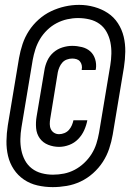

<svg xmlns="http://www.w3.org/2000/svg" viewBox="-20 -735 540 787"><path d="M222 -133Q199 -133 177.5 -141.5Q156 -150 143 -168Q130 -186 128 -210Q126 -234 130 -257L162 -447Q165 -467 174 -486.5Q183 -506 199 -520Q215 -534 235.5 -540.5Q256 -547 276 -547Q296 -547 316 -542Q336 -537 350 -524.5Q364 -512 370 -492.5Q376 -473 373 -452Q372 -451 372 -450Q372 -449 372 -448H315Q315 -448 315 -448.5Q315 -449 315 -450Q317 -459 315 -468Q313 -477 307.5 -483.5Q302 -490 293.5 -492.5Q285 -495 276 -495Q265 -495 254 -491Q243 -487 235.5 -478.5Q228 -470 223.5 -459.5Q219 -449 217 -439L186 -249Q184 -238 184 -226.5Q184 -215 188.5 -205.5Q193 -196 202 -190.5Q211 -185 222 -185Q233 -185 244 -189.5Q255 -194 262.5 -202.5Q270 -211 274.5 -221.5Q279 -232 281 -242H338Q334 -221 325 -201Q316 -181 300.5 -165Q285 -149 264 -141Q243 -133 222 -133ZM196 32Q164 32 133.5 25Q103 18 78 1Q53 -16 36.5 -41Q20 -66 13 -95.5Q6 -125 6.5 -157Q7 -189 12 -221L58 -497Q63 -526 72.5 -554.5Q82 -583 98.5 -608.5Q115 -634 138.5 -655Q162 -676 189.5 -689Q217 -702 246 -708.5Q275 -715 304 -715Q304 -715 304 -715Q304 -715 305 -715Q336 -715 366.5 -706.5Q397 -698 422 -681.5Q447 -665 463.5 -639.5Q480 -614 487 -584.5Q494 -555 493.5 -523Q493 -491 488 -459L442 -183Q437 -154 427.5 -125.5Q418 -97 401.5 -71.5Q385 -46 361.5 -25Q338 -4 310.5 9Q283 22 253.5 27Q224 32 196 32ZM197 -19Q220 -19 242.5 -23.5Q265 -28 286 -39Q307 -50 325 -67Q343 -84 355.5 -104Q368 -124 375 -146Q382 -168 386 -191L432 -467Q436 -491 436.5 -515Q437 -539 432.5 -561.5Q428 -584 417 -604Q406 -624 388 -637Q370 -650 347 -655.5Q324 -661 300 -661Q278 -661 255.5 -656Q233 -651 212 -640Q191 -629 173.5 -612Q156 -595 144 -575Q132 -555 125 -533Q118 -511 114 -489L68 -213Q64 -189 63.5 -165.5Q63 -142 67.5 -119.5Q72 -97 82.5 -77.5Q93 -58 110.5 -44.5Q128 -31 150.5 -25Q173 -19 197 -19Z"/></svg>

Font: Iosevka Curly Oblique
Style: Regular
Weight: 400
Italic angle: -9°
Monospace: yes
Designer: Belleve Invis
Foundry: Belleve Invis
Version: Version 11.1.0; ttfautohint (v1.8.3)